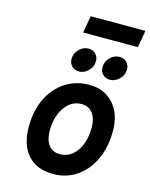

<svg xmlns="http://www.w3.org/2000/svg" viewBox="-132 -979 838 1075"><g transform="rotate(15 287.0 -442.0)"><path d="M281.5 12Q187 12 134.8 -46Q82.5 -104 82.5 -209.5Q82.5 -302 116.5 -372.5Q150.5 -443 211 -483Q271.5 -523 350.5 -523Q438.5 -523 491.2 -464.2Q544 -405.5 544 -307Q544 -213 510.5 -141.2Q477 -69.5 417.8 -28.8Q358.5 12 281.5 12ZM290.5 -105Q329.5 -105 359.8 -129.2Q390 -153.5 407 -196.2Q424 -239 424 -294Q424 -348 400.5 -378Q377 -408 334.5 -408Q296.5 -408 266.5 -383.5Q236.5 -359 219 -316.5Q201.5 -274 201.5 -220Q201.5 -164.5 224.5 -134.8Q247.5 -105 290.5 -105ZM453 -580Q426.5 -580 410.8 -596.8Q395 -613.5 395 -637.5Q395 -671 418.8 -694.5Q442.5 -718 472.5 -718Q499 -718 515 -701.2Q531 -684.5 531 -660.5Q531 -627 506.5 -603.5Q482 -580 453 -580ZM273 -580Q247 -580 231.2 -596.8Q215.5 -613.5 215.5 -637.5Q215.5 -671 239.8 -694.5Q264 -718 292 -718Q319.5 -718 335.2 -701.2Q351 -684.5 351 -660.5Q351 -627 327 -603.5Q303 -580 273 -580ZM240 -797 257.5 -896H574.5L557 -797Z"/></g></svg>

Font: Overpass
Style: Bold Italic
Weight: 700
Italic angle: -10°
Designer: Delve Withrington, Dave Bailey, Thomas Jockin
Foundry: Delve Fonts LLC
Version: Version 4.000; ttfautohint (v1.8.3)